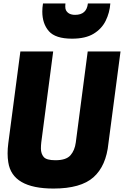

<svg xmlns="http://www.w3.org/2000/svg" viewBox="-20 -1078 718 1112"><path d="M397 -854Q301 -854 263 -897.5Q225 -941 225 -1011Q225 -1033 229 -1058H359L358 -1041Q358 -1027 362 -1019Q376 -992 415 -992Q482 -992 489 -1058H619Q615 -1004 592 -957.5Q569 -911 522 -882.5Q475 -854 397 -854ZM290 14Q51 14 28 -138Q24 -162 24 -190Q24 -217 28 -248L98 -780H288L219 -253Q217 -235 217 -218Q217 -188 233 -169Q249 -150 301 -150Q363 -150 388 -178.5Q413 -207 419 -253L488 -780H678L608 -248Q595 -117 521.5 -51.5Q448 14 290 14Z"/></svg>

Font: Tanohe Sans ExtraBold
Style: Italic
Weight: 800
Designer: Village Type and Design LLC & Cristiano Sobral
Foundry: Cooper Hewitt Smithsonian Design Museum
Version: Version 1.00;September 29, 2021;FontCreator 13.0.0.2655 64-b